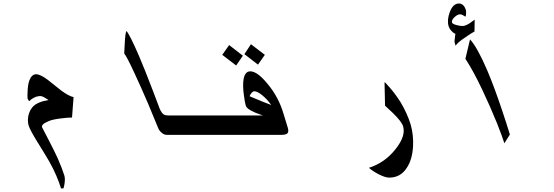

<svg xmlns="http://www.w3.org/2000/svg" viewBox="-20 -767 3150 1092"><path d="M218.8 -43.9Q218.8 -43.9 258.8 33.2Q288.1 89.8 307.6 131.8Q334 192.4 345.7 230.5Q351.6 249 346.7 279.3Q345.7 288.1 340.8 304.7H327.1Q304.7 231.4 261.7 154.3Q247.1 127.9 189.5 35.2Q151.4 -26.4 142.6 -53.7Q133.8 -85.9 144.5 -121.1Q157.2 -159.2 188.5 -176.8Q204.1 -185.5 224.6 -191.4Q240.2 -194.3 255.9 -198.2Q238.3 -210 232.4 -212.9Q218.8 -220.7 210 -220.7Q186.5 -220.7 164.1 -206.1Q156.2 -201.2 145.5 -191.4L136.7 -206.1Q135.7 -223.6 136.7 -241.2Q137.7 -283.2 146.5 -308.6Q160.2 -344.7 185.5 -344.7Q209 -344.7 251 -313.5Q289.1 -283.2 327.1 -252.9Q372.1 -219.7 398.4 -214.8L389.6 -98.6Q365.2 -98.6 320.8 -92.8Q276.4 -86.9 256.8 -78.1Q232.4 -67.4 225.1 -60.1Q217.8 -52.7 218.8 -43.9Z M1255.9 0H929.7Q914.1 0 902.3 -9.8Q886.7 -21.5 879.9 -38.1Q849.6 -111.3 821.3 -179.7Q783.2 -268.6 744.1 -352.5Q703.1 -441.4 686.5 -462.9Q688.5 -501 689.5 -520.5Q692.4 -580.1 699.2 -590.8Q718.8 -568.4 769.5 -451.2Q801.8 -376 849.6 -251L888.7 -147.5Q899.4 -124 911.1 -116.2Q919.9 -110.4 935.5 -110.4H1222.7Z M1617.2 -39.1Q1623 -18.6 1615.2 -9.3Q1607.4 0 1580.1 0H1235.4L1202.1 -110.4H1474.6Q1474.6 -110.4 1432.6 -126Q1383.8 -146.5 1377.9 -166Q1373 -181.6 1367.2 -224.6Q1359.4 -281.2 1365.2 -315.4Q1373 -361.3 1403.3 -361.3Q1443.4 -361.3 1501 -291Q1564.5 -215.8 1592.8 -119.1ZM1522.5 -169.9Q1499 -203.1 1471.2 -225.6Q1443.4 -248 1425.8 -248Q1419.9 -248 1412.1 -240.2Q1404.3 -232.4 1399.4 -219.7Q1416 -211.9 1471.7 -189.5Q1506.8 -175.8 1522.5 -169.9ZM1361.3 -450.2 1323.2 -394.5 1244.1 -455.1 1283.2 -510.7ZM1486.3 -455.1 1447.3 -399.4 1370.1 -459 1407.2 -515.6Z M2193.4 243.2Q2171.9 243.2 2136.7 225.6Q2101.6 208 2078.1 187.5Q2169.9 158.2 2230.5 80.1Q2289.1 5.9 2272.5 -48.8Q2264.6 -75.2 2215.8 -123Q2200.2 -138.7 2169.9 -166L2167 -299.8Q2169.9 -299.8 2196.3 -269.5Q2229.5 -231.4 2257.8 -186.5Q2295.9 -123 2315.4 -59.6Q2333 1 2329.1 68.4Q2324.2 142.6 2293 188.5Q2257.8 243.2 2193.4 243.2Z M2879.9 -2 2848.6 47.9Q2837.9 12.7 2806.6 -66.4Q2765.6 -167 2723.6 -254.9Q2671.9 -364.3 2627 -432.6L2653.3 -543Q2695.3 -497.1 2751 -367.2Q2791 -273.4 2835.9 -138.7Q2862.3 -60.5 2879.9 -2ZM2678.7 -587.9Q2677.7 -587.9 2655.3 -574.2Q2624 -553.7 2608.4 -542Q2580.1 -521.5 2571.3 -506.8L2566.4 -523.4Q2563.5 -532.2 2567.4 -553.7Q2567.4 -561.5 2570.3 -574.2Q2558.6 -579.1 2550.8 -587.9Q2537.1 -600.6 2531.2 -619.1Q2521.5 -653.3 2538.1 -698.2Q2556.6 -747.1 2589.8 -747.1Q2604.5 -747.1 2614.3 -737.3Q2624 -727.5 2628.9 -712.9Q2631.8 -700.2 2630.9 -687.5Q2629.9 -674.8 2626 -671.9Q2621.1 -676.8 2616.2 -678.7Q2606.4 -685.5 2595.7 -685.5Q2582 -685.5 2564.5 -668.9Q2546.9 -652.3 2550.8 -638.7Q2553.7 -630.9 2574.2 -625Q2594.7 -619.1 2611.3 -619.1Q2626 -619.1 2651.4 -634.8Q2666 -644.5 2679.7 -655.3Z"/></svg>

Font: Thabit-Bold-Oblique
Style: Bold Oblique
Weight: 700
Designer: Regenerated by Nadim Shaikli
Foundry: MAK Alagha
Version: 0.01